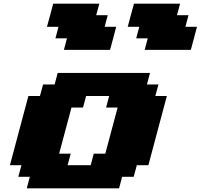

<svg xmlns="http://www.w3.org/2000/svg" viewBox="-20 -1020 1087 1040"><path d="M125 0H625L641.6 -62.5H704.1L721.2 -125H783.7Q800.8 -187.5 833.7 -312.5Q866.7 -437.5 883.8 -500H821.3L838.4 -562.5H775.9L792.5 -625H292.5L275.9 -562.5H213.4L196.3 -500H133.8Q117.2 -437.5 83.7 -312.5Q50.3 -187.5 33.7 -125H96.2L79.1 -62.5H141.6ZM471.2 -125H346.2L362.8 -187.5H300.3Q311.5 -229 333.7 -312.3Q356 -395.5 367.2 -437.5H429.7L446.3 -500H571.3L554.7 -437.5H617.2Q606 -396 583.7 -312.5Q561.5 -229 550.3 -187.5H487.8ZM763.7 -750H1013.7Q1019.5 -770.5 1030.5 -812.5Q1041.5 -854.5 1046.9 -875H984.4L1001 -937.5H938.5L955.6 -1000H705.6Q699.7 -979 688.5 -937.3Q677.2 -895.5 671.9 -875H734.4L717.8 -812.5H780.3ZM326.2 -750H576.2Q582 -771 593 -812.5Q604 -854 609.4 -875H546.9L563.5 -937.5H501L518.1 -1000H268.1Q262.7 -979 251.5 -937.3Q240.2 -895.5 234.4 -875H296.9L280.3 -812.5H342.8Z"/></svg>

Font: Faithful 32x
Style: BoldOblique
Weight: 400
Foundry: Faithful Resource Pack
Version: Version 1.0; January 27, 2023